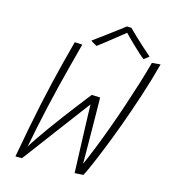

<svg xmlns="http://www.w3.org/2000/svg" viewBox="-121 -925 928 1033"><g transform="rotate(15 343.0 -408.5)"><path d="M390 8.5Q389 -22 387.2 -66.2Q385.5 -110.5 383.8 -159.2Q382 -208 380.5 -253Q379 -298 378 -330.8Q377 -363.5 377 -374.5L379 -373.5Q376 -369.5 355.2 -341.8Q334.5 -314 303.5 -273Q272.5 -232 238.2 -186.2Q204 -140.5 173 -99Q142 -57.5 120.8 -29.2Q99.5 -1 95.5 4H59Q75.5 -87 90.2 -162.8Q105 -238.5 119 -304.2Q133 -370 147.2 -430.2Q161.5 -490.5 176.5 -549.8Q191.5 -609 208.5 -672L251 -670Q233.5 -604 217.2 -541.8Q201 -479.5 186.2 -419.5Q171.5 -359.5 157.8 -299.2Q144 -239 131.2 -177.2Q118.5 -115.5 106 -49.5L104 -55Q115 -76 138 -110Q161 -144 190 -184.2Q219 -224.5 249.5 -265Q280 -305.5 306.5 -340Q333 -374.5 350.5 -396.8Q368 -419 370.5 -422L417 -420Q417.5 -419 417.8 -395.8Q418 -372.5 418.5 -335.2Q419 -298 419.5 -254.5Q420 -211 420.2 -168.5Q420.5 -126 420.8 -92.2Q421 -58.5 421 -42L415.5 -39.5Q437 -86.5 461.5 -147.8Q486 -209 511.2 -278.2Q536.5 -347.5 560 -417.8Q583.5 -488 603.8 -553.5Q624 -619 638 -672L685.5 -676Q660 -580 629 -485.5Q598 -391 566.8 -306Q535.5 -221 508.2 -153.8Q481 -86.5 462.2 -44.5Q443.5 -2.5 438 5.5ZM483 -825.5Q502 -806 525.5 -784Q549 -762 572.8 -740.5Q596.5 -719 617 -701.5Q609 -694.5 602.5 -689.5Q596 -684.5 589.5 -680Q578.5 -687.5 561 -703.5Q543.5 -719.5 524 -738Q504.5 -756.5 488.5 -772.8Q472.5 -789 464.5 -797.5H472Q468.5 -794.5 451.5 -781Q434.5 -767.5 411.5 -749.2Q388.5 -731 365.8 -713Q343 -695 327 -683Q324 -684.5 317 -688.2Q310 -692 302.8 -696.5Q295.5 -701 292.5 -703.5Q321.5 -724.5 356.2 -750.2Q391 -776 419.5 -797.5Q448 -819 457.5 -826.5Q461 -826.5 465.2 -826.5Q469.5 -826.5 474 -826.2Q478.5 -826 483 -825.5Z"/></g></svg>

Font: Grandstander Thin
Style: Italic
Weight: 100
Italic angle: -15°
Designer: Tyler Finck
Foundry: Etcetera Type Co
Version: Version 1.200